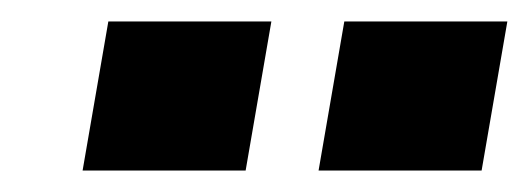

<svg xmlns="http://www.w3.org/2000/svg" viewBox="-20 -745 493 179"><path d="M57 -586 81 -725H233L209 -586ZM277 -586 301 -725H453L429 -586Z"/></svg>

Font: Archivo SemiBold Black
Style: Italic
Weight: 900
Italic angle: -10°
Version: Version 2.001